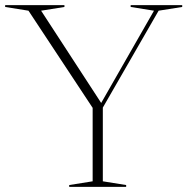

<svg xmlns="http://www.w3.org/2000/svg" viewBox="-26 -725 732 745"><path d="M84.5 -683.5 -6 -698V-705H224V-698L133.5 -683.5L371.5 -318L362 -317.5L571.5 -683.5L481 -698V-705H681V-698L589.5 -683.5L373 -307.5V-21.5L463.5 -7V0H242.5V-7L333.5 -21.5V-306.5Z"/></svg>

Font: Newsreader 60pt ExtraLight
Style: Regular
Weight: 250
Designer: Hugues Gentile
Foundry: Production Type
Version: Version 1.003